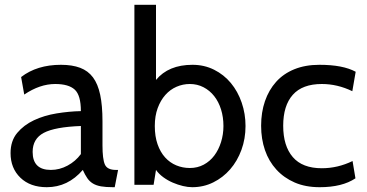

<svg xmlns="http://www.w3.org/2000/svg" viewBox="-20 -770 1529 800"><path d="M472 -62 458 10H451Q421 10 401 6.5Q381 3 367 -5.5Q353 -14 343.5 -28Q334 -42 325 -62Q263 10 175 10Q106 10 65 -29.5Q24 -69 24 -132Q24 -183 51.5 -216Q79 -249 121.5 -269Q164 -289 216 -297.5Q268 -306 317 -307Q317 -373 291.5 -396.5Q266 -420 210 -420Q146 -420 81 -376L68 -449Q134 -500 234 -500Q281 -500 314 -487.5Q347 -475 367.5 -447.5Q388 -420 397.5 -375Q407 -330 407 -265V-165Q407 -107 417 -84.5Q427 -62 463 -62ZM317 -128V-245Q209 -241 162.5 -216.5Q116 -192 116 -137Q116 -62 192 -62Q228 -62 261.5 -80Q295 -98 317 -128Z M781 10Q763 10 742 5Q721 0 700 -9Q679 -18 660.5 -31.5Q642 -45 630 -62L620 0H540V-750H630V-437Q682 -500 782 -500Q831 -500 872 -479.5Q913 -459 942 -424Q971 -389 987 -342.5Q1003 -296 1003 -245Q1003 -192 986 -145.5Q969 -99 939 -64.5Q909 -30 868.5 -10Q828 10 781 10ZM771 -420Q742 -420 715.5 -408.5Q689 -397 669 -374.5Q649 -352 637 -319.5Q625 -287 625 -245Q625 -202 636.5 -169Q648 -136 668 -114Q688 -92 714.5 -81Q741 -70 771 -70Q803 -70 829 -84Q855 -98 873 -122Q891 -146 901 -178Q911 -210 911 -245Q911 -282 901 -314Q891 -346 872.5 -369.5Q854 -393 828 -406.5Q802 -420 771 -420Z M1312 10Q1253 10 1208 -9.5Q1163 -29 1131.5 -63.5Q1100 -98 1084 -144.5Q1068 -191 1068 -246Q1068 -302 1084 -348.5Q1100 -395 1130.5 -429Q1161 -463 1206.5 -481.5Q1252 -500 1311 -500Q1409 -500 1462 -471L1448 -390Q1386 -420 1321 -420Q1240 -420 1200 -375Q1160 -330 1160 -246Q1160 -162 1200 -115.5Q1240 -69 1321 -69Q1387 -69 1449 -99L1461 -27Q1406 10 1312 10Z"/></svg>

Font: Cabin
Style: Regular
Weight: 400
Designer: Pablo Impallari
Foundry: Pablo Impallari
Version: Version 1.007